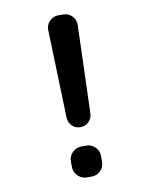

<svg xmlns="http://www.w3.org/2000/svg" viewBox="-83 -791 666 852"><g transform="rotate(-10 250.0 -365.0)"><path d="M196.3 -277.3 183.6 -672.9Q182.6 -696.3 199.2 -713.4Q215.8 -730.5 239.3 -730.5H260.7Q284.2 -730.5 300.8 -713.4Q317.4 -696.3 316.4 -672.9L303.7 -277.3Q302.7 -254.9 287.6 -239.7Q272.5 -224.6 250 -224.6Q227.5 -224.6 212.4 -239.7Q197.3 -254.9 196.3 -277.3ZM239.3 0Q215.8 0 198.7 -17.1Q181.6 -34.2 181.6 -56.6V-83Q181.6 -106.4 198.7 -123Q215.8 -139.6 239.3 -139.6H260.7Q284.2 -139.6 300.8 -123Q317.4 -106.4 317.4 -83V-56.6Q317.4 -33.2 300.8 -16.6Q284.2 0 260.7 0Z"/></g></svg>

Font: Rounded Mgen+ 2m medium
Style: Regular
Weight: 500
Designer: [Source Han Sans]
Ryoko NISHIZUKA  (kana & ideographs); Paul D. Hunt (Latin, Greek & Cyrillic); Wenlong ZHANG  (bopomofo
Version: Version 1.059.20150602